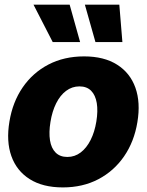

<svg xmlns="http://www.w3.org/2000/svg" viewBox="-20 -795 631 825"><path d="M250 10.3Q163.6 10.3 107.4 -25.4Q51.3 -61 28.8 -124.5Q6.3 -188 20.5 -272.5Q34.2 -356.4 77.4 -419.4Q120.6 -482.4 188 -517.6Q255.4 -552.7 341.3 -552.7Q426.8 -552.7 482.9 -517.3Q539.1 -481.9 561.8 -418.2Q584.5 -354.5 570.3 -270Q556.6 -186.5 513.2 -123.3Q469.7 -60.1 402.6 -24.9Q335.4 10.3 250 10.3ZM269.5 -120.6Q301.3 -120.6 326.7 -139.9Q352.1 -159.2 369.4 -193.6Q386.7 -228 394 -272.9Q401.4 -318.4 395.8 -352.3Q390.1 -386.2 371.6 -405Q353 -423.8 321.3 -423.8Q289.6 -423.8 263.9 -404.5Q238.3 -385.3 221.2 -350.8Q204.1 -316.4 196.8 -271Q189.5 -226.1 194.8 -192.1Q200.2 -158.2 219 -139.4Q237.8 -120.6 269.5 -120.6ZM206.5 -614.3 124 -774.9H279.3L324.2 -614.3ZM390.1 -614.3 344.7 -774.9H492.7L505.9 -614.3Z"/></svg>

Font: Inter Tight ExtraBold
Style: Italic
Weight: 800
Italic angle: -9.39999°
Designer: Rasmus Andersson
Foundry: rsms
Version: Version 3.004